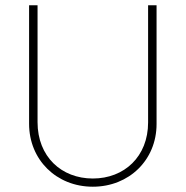

<svg xmlns="http://www.w3.org/2000/svg" viewBox="-20 -696 702 726"><path d="M331 10C468 10 572 -91 572 -227V-676H540V-233C540 -104 450 -21 331 -21C212 -21 122 -104 122 -234V-676H90V-228C90 -92 193 10 331 10Z"/></svg>

Font: MV Cash Thin
Style: Regular
Weight: 100
Designer: Rodrigo Fuenzalida
Foundry: fragTYPE
Version: Version 1.100;Glyphs 3.1.2 (3151)